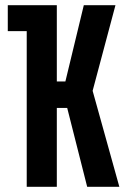

<svg xmlns="http://www.w3.org/2000/svg" viewBox="-20 -720 489 740"><path d="M10 -600V-700H199V-406H232L303 -700H425L337 -370L440 0H316L239 -304H199V0H83V-600Z"/></svg>

Font: Tektur Condensed Medium
Style: Regular
Weight: 500
Width: 3
Designer: Adam Jagosz
Foundry: Adam Jagosz
Version: Version 1.005;gftools[0.9.30]